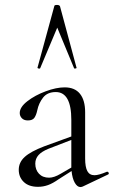

<svg xmlns="http://www.w3.org/2000/svg" viewBox="-20 -750 461 778"><path d="M415 -54Q419 -54 420.5 -49.5Q422 -45 418 -43L315 6Q309 8 306 8Q293 8 283 -9.5Q273 -27 270 -57L218 -24Q194 -7 174.5 0Q155 7 134 7Q97 7 76.5 -12.5Q56 -32 56 -62Q56 -92 80 -114Q104 -136 159 -157L269 -197V-264Q269 -377 206 -377Q172 -377 154.5 -354.5Q137 -332 131 -303Q127 -284 119.5 -273Q112 -262 93 -262Q77 -262 68.5 -271Q60 -280 60 -292Q60 -316 91 -340Q122 -364 165 -380Q208 -396 242 -396Q283 -396 304 -370Q325 -344 325 -295V-108Q325 -73 334 -56.5Q343 -40 363 -40Q380 -40 413 -54ZM269 -71V-76V-183L176 -147Q149 -136 136 -121.5Q123 -107 123 -87Q123 -62 138 -46Q153 -30 179 -30Q199 -30 226 -46ZM280 -474 212 -638 143 -474Q143 -472 139 -472Q136 -472 133.5 -473.5Q131 -475 132 -476L200 -725Q200 -730 211 -730Q220 -730 223 -725L290 -476Q292 -474 286.5 -472.5Q281 -471 280 -474Z"/></svg>

Font: Cormorant Garamond
Style: Regular
Weight: 400
Designer: Christian Thalmann (Catharsis Fonts)
Version: Version 3.000